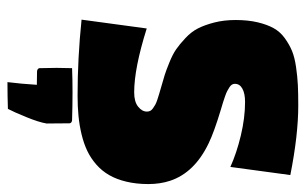

<svg xmlns="http://www.w3.org/2000/svg" viewBox="-174 -459 828 520"><g transform="rotate(90 240.0 -199.0)"><path d="M33.2 -5.9 57.1 -182.4Q165 -148.4 230.2 -148.4Q255.6 -148.4 268.9 -159.1Q282.2 -169.7 282.2 -182.9Q282.2 -187.7 280.3 -191.8Q278.3 -195.8 273.3 -199.3Q268.3 -202.9 263.8 -205.4Q259.3 -208 250.1 -211.1Q241 -214.1 234.9 -215.9Q228.8 -217.8 216.8 -221.2Q195.1 -227.3 183 -231.1Q170.9 -234.9 148.8 -243.9Q126.7 -252.9 113.5 -262.1Q100.3 -271.2 83.4 -287Q66.4 -302.7 57 -321Q47.6 -339.4 40.9 -365.6Q34.2 -391.8 34.2 -423.1Q34.2 -456.5 40.3 -482.4Q46.4 -508.3 56.3 -526.1Q66.2 -543.9 83.5 -556.4Q100.8 -568.8 118 -575.9Q135.3 -583 161.5 -586.8Q187.7 -590.6 210.3 -591.7Q232.9 -592.8 265.6 -592.8Q345.9 -592.8 454.1 -571.3L432.1 -408.9Q394.8 -425.8 346.9 -437.3Q299.1 -448.7 256.1 -448.7Q233.4 -448.7 220.2 -441.5Q207 -434.3 207 -421.1Q207 -417 209.1 -413.3Q211.2 -409.7 216.6 -406.2Q221.9 -402.8 226.8 -400.3Q231.7 -397.7 241.5 -394.3Q251.2 -390.9 257.7 -388.9Q264.2 -387 277.1 -383.1Q337.2 -365 367.7 -350.3Q447.8 -312 469.7 -245.4Q478.5 -218.5 478.5 -186.8Q478.5 -154.1 472 -127.2Q465.6 -100.3 454.2 -80.7Q442.9 -61 425.8 -46Q408.7 -31 388.9 -21.5Q369.1 -12 344.2 -6Q319.3 0 294.1 2.4Q268.8 4.9 239.3 4.9Q137 4.9 33.2 -5.9ZM164.6 19.8Q224.9 17.3 305.2 19.8Q308.8 19.8 311.4 21.9Q314 23.9 314 26.9Q314 39.1 314.2 58.3Q314.5 77.6 314.5 88.6Q311.3 109.1 297.2 143.6Q283.2 178 274.9 193.6Q240.2 194.8 202.4 194.8Q207 158 209.7 115.2Q185.5 115.2 173.3 114.7Q169.7 114.5 167.1 112.5Q164.6 110.6 164.6 107.7Q163.1 58.8 164.6 19.8Z"/></g></svg>

Font: Digitalt
Style: Medium
Weight: 500
Designer: gluk
Foundry: gluk
Version: Version 0.60